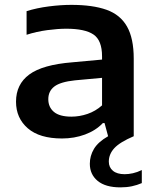

<svg xmlns="http://www.w3.org/2000/svg" viewBox="-20 -574 654 809"><path d="M241.5 9.5Q146.5 9.5 97 -33.5Q47.5 -76.5 47.5 -145.5Q47.5 -219 103.5 -260.2Q159.5 -301.5 285 -311.5L410 -323V-336.5Q410 -404 374 -428.5Q338 -453 259.5 -453Q224 -453 179 -447Q134 -441 92 -427.5V-527Q135 -540.5 185.8 -547Q236.5 -553.5 280.5 -553.5Q370.5 -553.5 428.8 -532.8Q487 -512 515.2 -462.2Q543.5 -412.5 543.5 -326.5V0Q485 25 461.8 50.2Q438.5 75.5 438.5 107Q438.5 131 455.8 145.5Q473 160 505.5 160Q521.5 160 539.8 156Q558 152 577.5 142.5V197.5Q558 206 535.8 210.8Q513.5 215.5 487.5 215.5Q424.5 215.5 391.5 188.2Q358.5 161 358.5 116Q358.5 82.5 376 53.2Q393.5 24 435.5 0L420.5 -55.5H413.5Q383.5 -24 338.2 -7.2Q293 9.5 241.5 9.5ZM183.5 -156Q183.5 -122.5 207.2 -102.5Q231 -82.5 281 -82.5Q315 -82.5 348.8 -94Q382.5 -105.5 410 -130V-246L296 -235.5Q234.5 -229 209 -209.5Q183.5 -190 183.5 -156Z"/></svg>

Font: Encode Sans Expanded SemiBold
Style: Regular
Weight: 600
Width: 7
Designer: Multiple Designers
Foundry: Impallari Type
Version: Version 3.000; ttfautohint (v1.8.3) -l 8 -r 50 -G 200 -x 14 